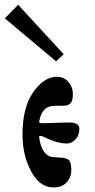

<svg xmlns="http://www.w3.org/2000/svg" viewBox="-35 -778 405 815"><path d="M203.1 -517.6 -14.6 -700.2 42 -757.8 235.4 -547.9ZM148.4 -254.9 240.2 -257.8H261.7Q301.8 -257.8 301.8 -230.5Q301.8 -203.1 285.2 -186Q268.6 -168.9 250 -168.9Q231.4 -168.9 217.8 -172.4Q204.1 -175.8 197.3 -177.7Q176.8 -184.6 159.7 -192.9Q142.6 -201.2 137.7 -201.2Q132.8 -201.2 130.9 -199.2Q138.7 -130.9 175.8 -114.3Q184.6 -110.4 216.8 -109.4Q249 -108.4 258.3 -97.7Q267.6 -86.9 267.6 -56.2Q267.6 -25.4 248 -3.9Q228.5 17.6 192.4 17.6Q132.8 17.6 96.7 -51.8Q60.5 -119.1 60.5 -207Q60.5 -322.3 106.4 -387.2Q152.3 -452.1 206.1 -452.1Q236.3 -452.1 255.4 -430.2Q274.4 -408.2 274.4 -379.4Q274.4 -350.6 264.6 -339.8Q254.9 -329.1 232.4 -329.1H203.1Q168.9 -329.1 152.8 -312Q136.7 -294.9 130.9 -259.8Q130.9 -254.9 148.4 -254.9Z"/></svg>

Font: Menaion Unicode
Style: Regular
Weight: 400
Designer: Aleksandr Andreev
Foundry: Ponomar Technologies, Inc.
Version: 2.0